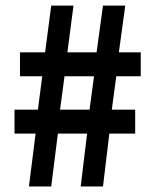

<svg xmlns="http://www.w3.org/2000/svg" viewBox="-20 -670 553 690"><path d="M84 0 107.9 -189.9H32.2V-275.9H116.2L131.8 -396H51.8V-481.9H142.1L164.1 -649.9H244.1L222.2 -481.9H327.1L350.1 -649.9H430.2L407.2 -481.9H485.8V-396H397.9L381.8 -275.9H465.8V-189.9H373L350.1 0H270L293 -189.9H188L164.1 0ZM195.8 -275.9H301.8L317.9 -396H211.9Z"/></svg>

Font: Source Sans 3 Semibold
Style: Regular
Weight: 600
Designer: Paul D. Hunt
Foundry: Adobe
Version: Version 3.052;hotconv 1.1.0;makeotfexe 2.6.0